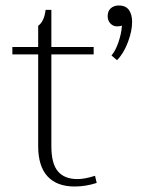

<svg xmlns="http://www.w3.org/2000/svg" viewBox="-20 -669 531 699"><path d="M461 -589Q461 -556 445.5 -515Q430 -474 406 -450L386 -467Q401 -485 411.5 -516Q422 -547 424 -576Q418 -573 406 -573Q392 -573 382 -583.5Q372 -594 372 -610Q372 -629 383.5 -639Q395 -649 412 -649Q438 -649 449.5 -632.5Q461 -616 461 -589ZM326 -29 332 -3Q292 10 252 10Q187 10 153 -27Q119 -64 119 -137V-471H25V-498H119V-575Q141 -591 146 -633H167V-498H321V-471H167V-137Q167 -73 191 -45Q215 -17 262 -17Q288 -17 326 -29Z"/></svg>

Font: Trirong ExtraLight
Style: Regular
Weight: 275
Designer: Katatrad Team
Foundry: CadsonDemak
Version: Version 1.001